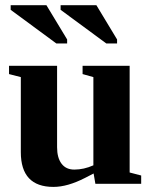

<svg xmlns="http://www.w3.org/2000/svg" viewBox="-20 -715 596 747"><path d="M344.2 -40 311 -22.9Q242.7 12.2 188 12.2Q61 12.2 61 -123V-415L15.1 -426.8V-459H202.1V-142.1Q202.1 -101.1 219.5 -78.1Q236.8 -55.2 269 -55.2Q306.2 -55.2 343.3 -71.8V-415L301.3 -426.8V-459H484.4V-43.9L529.3 -32.2V0H351.1ZM199.2 -545.9 21.5 -676.8V-694.8H160.6L241.2 -561.5V-545.9ZM393.6 -545.9 215.8 -676.8V-694.8H355L435.5 -561.5V-545.9Z"/></svg>

Font: Tinos
Style: Bold
Weight: 700
Designer: Steve Matteson
Foundry: Monotype Imaging Inc.
Version: Version 1.23